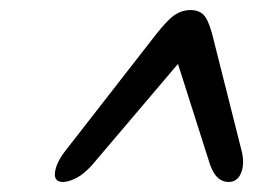

<svg xmlns="http://www.w3.org/2000/svg" viewBox="-20 -734 505 383"><path d="M461.5 -435Q468.5 -408.5 461.2 -389.8Q454 -371 436 -371Q424.5 -371 415.5 -378.5Q406.5 -386 399.5 -404L335 -606.5L163 -404Q146.5 -386 131.5 -378.5Q116.5 -371 105.5 -371Q87 -371 89.8 -391Q92.5 -411 113 -436.5L292.5 -667Q315.5 -696 329.8 -705Q344 -714 360 -714Q376 -714 385.5 -705Q395 -696 403 -667Z"/></svg>

Font: Fraunces 72pt S100
Style: Italic
Weight: 400
Italic angle: -16°
Version: Version 1.000; ttfautohint (v1.8.3)